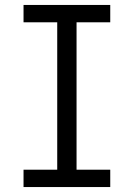

<svg xmlns="http://www.w3.org/2000/svg" viewBox="-20 -755 540 775"><path d="M75 0V-70H211V-665H75V-735H425V-665H289V-70H425V0Z"/></svg>

Font: Iosevka Term Curly
Style: Regular
Weight: 400
Designer: Belleve Invis
Foundry: Belleve Invis
Version: Version 32.3.0